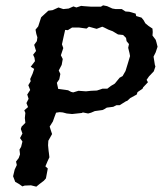

<svg xmlns="http://www.w3.org/2000/svg" viewBox="-20 -700 610 719"><path d="M116 -1 96 -6 72 -5 64 -2 51 -11 37 -19 29 -40 35 -65 43 -82 40 -95 50 -108 55 -122 53 -140 59 -150 64 -170 55 -183 64 -200 58 -217 61 -226 75 -240 73 -258 75 -277 71 -287 85 -299 79 -314 87 -330 82 -346 93 -363 86 -381 95 -396 93 -404 102 -424 108 -442 95 -450 111 -471 109 -484 104 -495 115 -509 108 -532 118 -546 120 -560 116 -573 113 -589 123 -601 134 -635 137 -638 161 -660 177 -662 199 -672 217 -666 237 -668 255 -676 266 -672 284 -678 293 -677 321 -675H358L366 -680L381 -677L401 -668L413 -666H433H436L450 -657L464 -656L488 -649L490 -640L510 -634L518 -624L524 -613L536 -603L551 -593L552 -580L551 -567L563 -551L566 -541L570 -525L563 -504L555 -488L560 -457L562 -451L556 -433L538 -414L529 -401L534 -392L516 -373L514 -368L495 -355L492 -346L468 -333L456 -322L452 -321L428 -306H416L404 -300L380 -297L372 -292L364 -288L335 -284L321 -278L310 -275L290 -279L287 -277L250 -273L230 -275L215 -279L203 -280L190 -278L184 -262L178 -245L166 -226L171 -210L175 -198L161 -173L160 -156L162 -135L163 -128L165 -111L158 -96L150 -77L159 -69L152 -32L144 -23L128 -11ZM254 -354 274 -360 302 -358 321 -360 343 -361 364 -368H382L395 -378L410 -387L428 -409L439 -415L450 -434L458 -460L467 -490L465 -501L460 -521L463 -535L454 -546L452 -558L441 -569L422 -571L402 -583L386 -589L370 -597L363 -600L342 -592L313 -600L304 -593L275 -597H250L234 -587L224 -588L219 -566L212 -534L217 -520L208 -493L215 -479L211 -457L200 -436L206 -423L202 -403L193 -390L198 -367L235 -362L246 -356Z"/></svg>

Font: Winky Rough
Style: Italic
Weight: 400
Italic angle: -8.97852°
Designer: Simon Atzbach
Foundry: typofactur
Version: Version 1.206